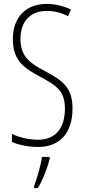

<svg xmlns="http://www.w3.org/2000/svg" viewBox="-20 -744 434 985"><path d="M352 -187C352 -297 300 -331 209 -380C137 -419 85 -451 85 -544C85 -632 133 -688 221 -688C249 -688 290 -682 329 -661L344 -695C314 -710 267 -724 220 -724C117 -724 46 -660 46 -543C46 -429 109 -392 187 -350C274 -303 313 -275 313 -186C313 -90 268 -27 174 -27C131 -27 78 -39 41 -57V-16C81 2 133 10 175 10C287 10 352 -62 352 -187ZM235 71V61H195C191 101 168 175 155 211V221H174C201 177 223 118 235 71Z"/></svg>

Font: Noto Sans Telugu ExtraCondensed ExtraLight
Style: Regular
Weight: 200
Width: 2
Designer: Jelle Bosma - Monotype Design Team
Foundry: Monotype Imaging Inc.
Version: Version 2.005